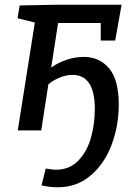

<svg xmlns="http://www.w3.org/2000/svg" viewBox="-20 -550 588 810"><path d="M481 -108Q481 -21 451.5 59Q422 139 363.5 189.5Q305 240 224 240Q188 240 155 232L173 161Q200 166 216 166Q274 166 311 127Q348 88 364 30Q380 -28 380 -90Q380 -234 286 -234Q258 -234 230 -222Q202 -210 184 -194L154 0H55L127 -455L54 -473L63 -527L216 -530H493L466 -379H405V-453H225L196 -265Q225 -286 261.5 -298Q298 -310 333 -310Q399 -310 440 -262Q481 -214 481 -108Z"/></svg>

Font: Bitter Pro Medium
Style: Italic
Weight: 500
Italic angle: -9°
Designer: Sol Matas, and Bitter project Authors
Foundry: Sol Matas
Version: Version 1.010